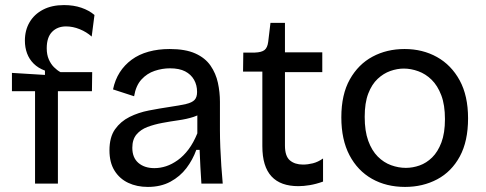

<svg xmlns="http://www.w3.org/2000/svg" viewBox="-20 -723 1913 756"><path d="M118 0V-364H27V-436L157 -428V-445Q130 -455 112.5 -472.5Q95 -490 86.5 -513Q78 -536 78 -563Q78 -604 96.5 -635.5Q115 -667 149.5 -685Q184 -703 232 -703Q270 -703 300.5 -692.5Q331 -682 352 -664L341 -579Q321 -597 294 -608Q267 -619 240 -619Q206 -619 185 -597.5Q164 -576 164 -533Q164 -508 172 -489.5Q180 -471 192.5 -458.5Q205 -446 218 -439H343L342 -364H208V0Z M562 13Q519 13 485 -3Q451 -19 431 -51Q411 -83 411 -131Q411 -183 433 -214Q455 -245 490 -262.5Q525 -280 566.5 -288Q608 -296 648 -302Q689 -308 712.5 -313.5Q736 -319 746 -329.5Q756 -340 756 -361Q756 -388 744 -409Q732 -430 709 -442Q686 -454 649 -454Q619 -454 589 -444Q559 -434 537 -410Q515 -386 508 -344L425 -371Q433 -409 451.5 -438Q470 -467 498.5 -488Q527 -509 565 -519.5Q603 -530 648 -530Q710 -530 749 -512.5Q788 -495 809 -464.5Q830 -434 838 -397Q846 -360 846 -322V-211Q846 -179 847.5 -142.5Q849 -106 851.5 -69Q854 -32 857 0H773Q771 -33 769 -66Q767 -99 766 -133H753Q739 -94 714 -61Q689 -28 651 -7.5Q613 13 562 13ZM588 -61Q611 -61 634 -68.5Q657 -76 680 -92.5Q703 -109 722.5 -135Q742 -161 757 -198V-291L784 -287Q768 -271 741.5 -262.5Q715 -254 683 -249.5Q651 -245 619 -239Q587 -233 560.5 -223Q534 -213 517.5 -193.5Q501 -174 501 -141Q501 -102 525 -81.5Q549 -61 588 -61Z M1155 10Q1120 10 1093.5 0.5Q1067 -9 1049 -28.5Q1031 -48 1022 -77.5Q1013 -107 1013 -148V-441H937L938 -516H984Q1010 -517 1021.5 -526Q1033 -535 1036 -558L1045 -633H1102V-517H1249V-439H1102V-150Q1102 -108 1121.5 -91.5Q1141 -75 1173 -75Q1192 -75 1212 -80Q1232 -85 1252 -99V-8Q1224 2 1199.5 6Q1175 10 1155 10Z M1575 13Q1501 13 1444.5 -19Q1388 -51 1356 -112Q1324 -173 1324 -261Q1324 -351 1357.5 -410.5Q1391 -470 1447 -500Q1503 -530 1573 -530Q1644 -530 1700.5 -498.5Q1757 -467 1790 -406.5Q1823 -346 1823 -257Q1823 -167 1790.5 -107Q1758 -47 1701.5 -17Q1645 13 1575 13ZM1578 -62Q1605 -62 1632 -71.5Q1659 -81 1681.5 -103Q1704 -125 1718 -162Q1732 -199 1732 -254Q1732 -310 1717.5 -348Q1703 -386 1679.5 -409Q1656 -432 1627 -442.5Q1598 -453 1570 -453Q1544 -453 1517 -443.5Q1490 -434 1467 -412.5Q1444 -391 1430 -354.5Q1416 -318 1416 -263Q1416 -207 1430 -168.5Q1444 -130 1467.5 -106.5Q1491 -83 1520 -72.5Q1549 -62 1578 -62Z"/></svg>

Font: Bricolage Grotesque 48pt Condensed ExtraBold
Style: Regular
Weight: 400
Version: Version 1.000;gftools[0.9.30]